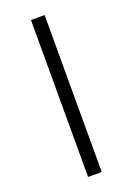

<svg xmlns="http://www.w3.org/2000/svg" viewBox="-142 -790 585 845"><g transform="rotate(-20 150.0 -367.5)"><path d="M118 0V-735H182V0Z"/></g></svg>

Font: Iosevka Aile Custom Light
Style: Regular
Weight: 300
Designer: Belleve Invis
Foundry: Belleve Invis
Version: Version 17.0.2; ttfautohint (v1.8.3)